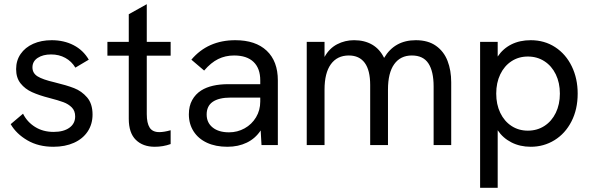

<svg xmlns="http://www.w3.org/2000/svg" viewBox="-20 -693 2828 917"><path d="M31 -100 90 -150Q109.5 -110.5 147.5 -86.8Q185.5 -63 236 -63Q283.5 -63 311.2 -82.8Q339 -102.5 339 -137Q339 -163.5 323 -179.8Q307 -196 282.8 -205Q258.5 -214 216 -225Q167 -237.5 133.2 -252.8Q99.5 -268 78.2 -294.8Q57 -321.5 57 -363Q57 -404 78.5 -435.2Q100 -466.5 138.5 -483.8Q177 -501 227 -501Q285.5 -501 331.5 -477.2Q377.5 -453.5 404 -408L340 -370Q322 -400 292 -416.5Q262 -433 224 -433Q185 -433 160 -416.5Q135 -400 135 -371Q135 -343.5 159.5 -328.2Q184 -313 240 -300Q298 -286 334 -272Q370 -258 396 -227.8Q422 -197.5 422 -146Q422 -100 398.8 -65Q375.5 -30 333.2 -11Q291 8 235 8Q163.5 8 110.8 -22.8Q58 -53.5 31 -100Z M595 -126V-427H493V-493H595V-625L681 -673V-493H795V-427H681V-148Q681 -105 694.8 -83.5Q708.5 -62 741 -62Q763.5 -62 795 -71V-5Q759 8 719 8Q662.5 8 628.8 -25Q595 -58 595 -126Z M1225 -70Q1199.5 -31.5 1158.8 -11.8Q1118 8 1066 8Q1010 8 968.5 -11.2Q927 -30.5 904.5 -65.8Q882 -101 882 -147Q882 -186.5 897.8 -215Q913.5 -243.5 941 -261Q988.5 -291 1071 -291H1223V-309Q1223 -366.5 1191 -397.2Q1159 -428 1098 -428Q1056.5 -428 1022 -411Q987.5 -394 955 -356L894 -408Q972.5 -501 1104 -501Q1200.5 -501 1253.8 -450.8Q1307 -400.5 1307 -309V0H1229ZM1074 -61Q1114 -61 1148.2 -80Q1182.5 -99 1202.8 -132.8Q1223 -166.5 1223 -208V-227H1083Q1024.5 -227 995 -206Q967 -186 967 -146Q967 -107 995.8 -84Q1024.5 -61 1074 -61Z M1445 -493H1530V-421Q1552.5 -462 1590 -481.5Q1627.5 -501 1671 -501Q1721 -501 1757.5 -479.8Q1794 -458.5 1814.5 -416.5Q1864.5 -501 1966 -501Q2024.5 -501 2062.2 -474.2Q2100 -447.5 2117.5 -402.2Q2135 -357 2135 -300V0H2051V-280Q2051 -352 2026.2 -390Q2001.5 -428 1947 -428Q1892.5 -428 1862.8 -386.5Q1833 -345 1833 -265V0H1748V-287Q1748 -357.5 1722 -392.8Q1696 -428 1646 -428Q1590.5 -428 1560.2 -386.2Q1530 -344.5 1530 -265V0H1445Z M2739 -246Q2739 -170.5 2709.2 -112.8Q2679.5 -55 2628.2 -23.5Q2577 8 2515 8Q2463.5 8 2422.5 -13Q2381.5 -34 2357 -71V204H2273V-493H2357V-423Q2382.5 -461 2422.5 -481Q2462.5 -501 2515 -501Q2580.5 -501 2631.5 -467.8Q2682.5 -434.5 2710.8 -376.2Q2739 -318 2739 -246ZM2501 -69Q2545.5 -69 2580.2 -91.5Q2615 -114 2634.5 -154.2Q2654 -194.5 2654 -246Q2654 -297.5 2634.5 -337.8Q2615 -378 2580.2 -400.5Q2545.5 -423 2501 -423Q2457 -423 2422.8 -400.5Q2388.5 -378 2369.2 -337.8Q2350 -297.5 2350 -246Q2350 -194.5 2369.2 -154.2Q2388.5 -114 2422.8 -91.5Q2457 -69 2501 -69Z"/></svg>

Font: HK Grotesk
Style: Regular
Weight: 400
Designer: Alfredo Marco Pradil
Foundry: Hanken Design Co.
Version: Version 3.001